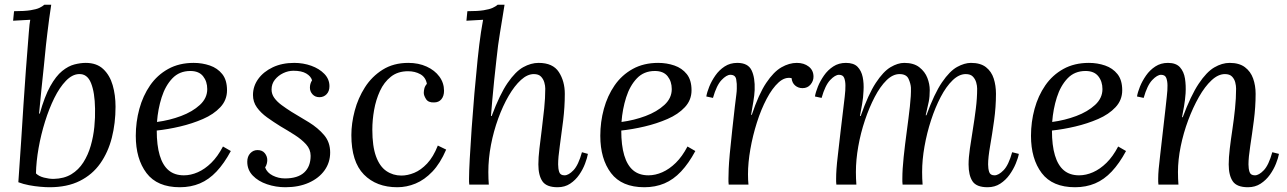

<svg xmlns="http://www.w3.org/2000/svg" viewBox="-20 -775 5401 806"><path d="M195 -755Q191 -727 186.5 -696.5Q182 -666 179 -637.5Q176 -609 173 -586Q169 -542 164 -496Q159 -450 154 -400.5Q149 -351 144 -298H147Q167 -370 191 -413Q215 -456 241 -477Q267 -498 292.5 -504.5Q318 -511 340 -511Q386 -511 413.5 -485Q441 -459 453 -417.5Q465 -376 465 -327Q465 -258 449.5 -197Q434 -136 401 -89Q368 -42 315 -15.5Q262 11 188 11Q172 11 149 9Q126 7 102 2.5Q78 -2 57 -10Q64 -108 69 -186Q74 -264 78.5 -335Q83 -406 88.5 -479Q94 -552 101 -639Q103 -665 104 -672Q105 -679 107 -692Q89 -691 71 -690Q53 -689 35 -688L39 -728Q83 -728 108 -732Q133 -736 145.5 -742Q158 -748 166 -755ZM311 -464Q283 -463 256.5 -435.5Q230 -408 208 -363.5Q186 -319 169 -264.5Q152 -210 142 -153.5Q132 -97 131 -47Q143 -35 164.5 -29.5Q186 -24 205 -24Q249 -25 279.5 -43.5Q310 -62 330 -93.5Q350 -125 361 -163.5Q372 -202 376 -242Q380 -282 379 -319Q378 -387 362 -426.5Q346 -466 311 -464Z M793 -511Q829 -511 861 -500Q893 -489 913 -464Q933 -439 933 -396Q933 -355 905 -325Q877 -295 832 -275.5Q787 -256 736 -244Q685 -232 638 -227Q638 -165 650.5 -123Q663 -81 688 -60Q713 -39 752 -39Q781 -39 810.5 -52Q840 -65 867 -91.5Q894 -118 916 -160L949 -141Q921 -89 889 -55Q857 -21 819 -5Q781 11 735 11Q640 11 595 -48.5Q550 -108 550 -205Q550 -263 565 -318Q580 -373 610 -416.5Q640 -460 686 -485.5Q732 -511 793 -511ZM779 -477Q733 -477 703.5 -446Q674 -415 658.5 -366Q643 -317 639 -263Q692 -270 740 -288Q788 -306 819 -334.5Q850 -363 850 -401Q850 -433 832.5 -455Q815 -477 779 -477Z M1178 11Q1138 11 1101 -1.5Q1064 -14 1041 -38Q1018 -62 1018 -96Q1018 -118 1030.5 -131.5Q1043 -145 1061 -145Q1081 -145 1091.5 -132Q1102 -119 1102 -103Q1102 -96 1100 -88Q1098 -80 1093 -72Q1101 -50 1125 -38Q1149 -26 1176 -26Q1230 -26 1257 -51Q1284 -76 1284 -121Q1284 -148 1265 -169Q1246 -190 1217 -208.5Q1188 -227 1157 -245Q1128 -263 1101.5 -282Q1075 -301 1058.5 -324Q1042 -347 1042 -376Q1042 -413 1064 -443.5Q1086 -474 1125 -492.5Q1164 -511 1215 -511Q1253 -511 1286.5 -499Q1320 -487 1341.5 -465Q1363 -443 1363 -413Q1363 -392 1351 -379.5Q1339 -367 1321 -367Q1303 -367 1292 -379Q1281 -391 1281 -407Q1281 -415 1283 -422.5Q1285 -430 1290 -438Q1285 -455 1265.5 -466.5Q1246 -478 1212 -478Q1190 -478 1169 -468Q1148 -458 1134 -440.5Q1120 -423 1120 -399Q1120 -380 1131.5 -364Q1143 -348 1162 -334Q1181 -320 1203 -306Q1239 -285 1277 -261.5Q1315 -238 1340.5 -208Q1366 -178 1366 -135Q1366 -93 1342.5 -60Q1319 -27 1276.5 -8Q1234 11 1178 11Z M1694 -511Q1737 -511 1771 -495.5Q1805 -480 1824.5 -453.5Q1844 -427 1844 -394Q1844 -372 1833 -358.5Q1822 -345 1802 -345Q1778 -344 1768.5 -359Q1759 -374 1759 -385Q1759 -394 1761.5 -404Q1764 -414 1772 -423Q1767 -451 1744.5 -463.5Q1722 -476 1693 -476Q1650 -476 1621 -453Q1592 -430 1575 -393Q1558 -356 1550.5 -313.5Q1543 -271 1543 -231Q1543 -161 1558.5 -118.5Q1574 -76 1602 -57Q1630 -38 1665 -38Q1691 -38 1719 -49.5Q1747 -61 1773 -88.5Q1799 -116 1818 -164L1853 -147Q1828 -89 1795 -54.5Q1762 -20 1724.5 -4.5Q1687 11 1648 11Q1560 11 1507.5 -42.5Q1455 -96 1455 -208Q1455 -257 1469 -310Q1483 -363 1512 -408.5Q1541 -454 1586.5 -482.5Q1632 -511 1694 -511Z M2321 11Q2274 11 2257 -14Q2240 -39 2240 -85Q2240 -113 2244.5 -151.5Q2249 -190 2254.5 -233Q2260 -276 2264.5 -320Q2269 -364 2269 -403Q2269 -415 2265 -429Q2261 -443 2251 -453.5Q2241 -464 2221 -464Q2194 -464 2167 -439.5Q2140 -415 2115.5 -373Q2091 -331 2071.5 -277.5Q2052 -224 2041 -166.5Q2030 -109 2030 -53Q2030 -38 2030.5 -25.5Q2031 -13 2032 0H1950Q1949 -7 1949 -12.5Q1949 -18 1949 -26Q1949 -53 1952 -109Q1955 -165 1960 -236.5Q1965 -308 1971.5 -383Q1978 -458 1985 -525.5Q1992 -593 1999 -639Q2003 -665 2004.5 -672Q2006 -679 2008 -692L1938 -688L1942 -728Q1986 -728 2010.5 -732Q2035 -736 2048 -742Q2061 -748 2069 -755H2098Q2094 -730 2089 -699Q2084 -668 2079 -638Q2074 -608 2071 -585Q2068 -560 2063.5 -520.5Q2059 -481 2054.5 -437.5Q2050 -394 2046.5 -354Q2043 -314 2041 -288H2044Q2078 -379 2111 -427Q2144 -475 2176.5 -493Q2209 -511 2241 -511Q2301 -511 2326 -472.5Q2351 -434 2351 -381Q2351 -326 2344 -268.5Q2337 -211 2330 -162.5Q2323 -114 2323 -85Q2323 -67 2327.5 -53Q2332 -39 2350 -39Q2367 -39 2387.5 -60.5Q2408 -82 2423 -136L2448 -129Q2445 -112 2436 -88Q2427 -64 2411.5 -41.5Q2396 -19 2373.5 -4Q2351 11 2321 11Z M2743 -511Q2779 -511 2811 -500Q2843 -489 2863 -464Q2883 -439 2883 -396Q2883 -355 2855 -325Q2827 -295 2782 -275.5Q2737 -256 2686 -244Q2635 -232 2588 -227Q2588 -165 2600.5 -123Q2613 -81 2638 -60Q2663 -39 2702 -39Q2731 -39 2760.5 -52Q2790 -65 2817 -91.5Q2844 -118 2866 -160L2899 -141Q2871 -89 2839 -55Q2807 -21 2769 -5Q2731 11 2685 11Q2590 11 2545 -48.5Q2500 -108 2500 -205Q2500 -263 2515 -318Q2530 -373 2560 -416.5Q2590 -460 2636 -485.5Q2682 -511 2743 -511ZM2729 -477Q2683 -477 2653.5 -446Q2624 -415 2608.5 -366Q2593 -317 2589 -263Q2642 -270 2690 -288Q2738 -306 2769 -334.5Q2800 -363 2800 -401Q2800 -433 2782.5 -455Q2765 -477 2729 -477Z M3039 0Q3038 -7 3038 -12.5Q3038 -18 3038 -26Q3038 -43 3039 -66.5Q3040 -90 3043.5 -129Q3047 -168 3054 -231Q3061 -296 3065 -329Q3069 -362 3071 -377.5Q3073 -393 3073 -403Q3074 -423 3070.5 -442Q3067 -461 3046 -461Q3030 -461 3009 -439Q2988 -417 2973 -364L2945 -370Q2948 -388 2957.5 -411.5Q2967 -435 2983 -458Q2999 -481 3022 -496Q3045 -511 3075 -511Q3120 -511 3135 -480Q3150 -449 3148 -397Q3147 -375 3142.5 -348.5Q3138 -322 3133 -293H3136Q3165 -380 3196.5 -427Q3228 -474 3260.5 -492.5Q3293 -511 3325 -511Q3355 -511 3375 -495.5Q3395 -480 3395 -453Q3395 -435 3382.5 -420Q3370 -405 3349 -405Q3331 -405 3318 -416Q3305 -427 3303 -447Q3275 -453 3248.5 -429Q3222 -405 3198.5 -360.5Q3175 -316 3157.5 -261Q3140 -206 3130 -149Q3120 -92 3120 -43Q3120 -28 3120.5 -20.5Q3121 -13 3122 0Z M4126 11Q4079 11 4062.5 -14Q4046 -39 4046 -85Q4046 -113 4051.5 -151Q4057 -189 4064 -232Q4071 -275 4076.5 -319Q4082 -363 4082 -403Q4082 -415 4078 -429Q4074 -443 4064 -453.5Q4054 -464 4034 -464Q4006 -464 3979 -438Q3952 -412 3929 -368Q3906 -324 3888.5 -270.5Q3871 -217 3861 -160.5Q3851 -104 3851 -53Q3851 -38 3851.5 -25.5Q3852 -13 3853 0H3769Q3768 -7 3768 -12.5Q3768 -18 3768 -26Q3768 -64 3773.5 -116Q3779 -168 3786.5 -223Q3794 -278 3799.5 -327Q3805 -376 3804 -407Q3803 -424 3794 -444Q3785 -464 3756 -464Q3728 -464 3701.5 -438Q3675 -412 3652 -368Q3629 -324 3611 -270.5Q3593 -217 3583 -160.5Q3573 -104 3573 -53Q3573 -38 3573.5 -25.5Q3574 -13 3575 0H3491Q3490 -7 3490 -12.5Q3490 -18 3490 -26Q3490 -43 3491.5 -65.5Q3493 -88 3497.5 -125.5Q3502 -163 3509 -226Q3516 -285 3520 -318Q3524 -351 3526 -368.5Q3528 -386 3528.5 -395.5Q3529 -405 3529 -416Q3529 -434 3524 -447.5Q3519 -461 3502 -461Q3486 -461 3465 -439Q3444 -417 3429 -364L3401 -370Q3404 -388 3413.5 -411.5Q3423 -435 3439 -458Q3455 -481 3478 -496Q3501 -511 3531 -511Q3564 -511 3580 -494.5Q3596 -478 3601.5 -451.5Q3607 -425 3605 -394Q3604 -366 3599 -337.5Q3594 -309 3590 -288H3593Q3625 -379 3656.5 -427Q3688 -475 3718.5 -493Q3749 -511 3776 -511Q3816 -511 3839.5 -492.5Q3863 -474 3873 -448Q3883 -422 3883 -397Q3883 -369 3879 -349Q3875 -329 3866 -291H3869Q3902 -382 3934.5 -429.5Q3967 -477 3998 -494Q4029 -511 4056 -511Q4096 -511 4119 -493Q4142 -475 4151.5 -445.5Q4161 -416 4161 -381Q4161 -326 4153 -268.5Q4145 -211 4136.5 -162.5Q4128 -114 4128 -85Q4128 -67 4132.5 -53Q4137 -39 4155 -39Q4172 -39 4193 -60.5Q4214 -82 4229 -136L4257 -129Q4254 -112 4244 -88Q4234 -64 4218 -41.5Q4202 -19 4179 -4Q4156 11 4126 11Z M4551 -511Q4587 -511 4619 -500Q4651 -489 4671 -464Q4691 -439 4691 -396Q4691 -355 4663 -325Q4635 -295 4590 -275.5Q4545 -256 4494 -244Q4443 -232 4396 -227Q4396 -165 4408.5 -123Q4421 -81 4446 -60Q4471 -39 4510 -39Q4539 -39 4568.5 -52Q4598 -65 4625 -91.5Q4652 -118 4674 -160L4707 -141Q4679 -89 4647 -55Q4615 -21 4577 -5Q4539 11 4493 11Q4398 11 4353 -48.5Q4308 -108 4308 -205Q4308 -263 4323 -318Q4338 -373 4368 -416.5Q4398 -460 4444 -485.5Q4490 -511 4551 -511ZM4537 -477Q4491 -477 4461.5 -446Q4432 -415 4416.5 -366Q4401 -317 4397 -263Q4450 -270 4498 -288Q4546 -306 4577 -334.5Q4608 -363 4608 -401Q4608 -433 4590.5 -455Q4573 -477 4537 -477Z M5219 11Q5172 11 5155 -14Q5138 -39 5138 -85Q5138 -113 5142.5 -151Q5147 -189 5153.5 -232Q5160 -275 5164.5 -319Q5169 -363 5169 -403Q5169 -415 5165.5 -429Q5162 -443 5152 -453.5Q5142 -464 5122 -464Q5094 -464 5066 -438Q5038 -412 5013 -368Q4988 -324 4968 -270.5Q4948 -217 4936.5 -160.5Q4925 -104 4925 -53Q4925 -38 4925.5 -25.5Q4926 -13 4927 0H4843Q4842 -7 4842 -12.5Q4842 -18 4842 -26Q4842 -43 4844 -65.5Q4846 -88 4850.5 -125.5Q4855 -163 4862 -226Q4869 -285 4872.5 -318Q4876 -351 4878 -368.5Q4880 -386 4880.5 -395.5Q4881 -405 4881 -416Q4881 -434 4876 -447.5Q4871 -461 4854 -461Q4838 -461 4817 -439Q4796 -417 4781 -364L4753 -370Q4756 -388 4765.5 -411.5Q4775 -435 4791 -458Q4807 -481 4830 -496Q4853 -511 4883 -511Q4917 -511 4933.5 -492.5Q4950 -474 4954.5 -445Q4959 -416 4957 -383Q4955 -355 4950.5 -329Q4946 -303 4942 -283H4945Q4979 -374 5012 -423.5Q5045 -473 5077.5 -492Q5110 -511 5142 -511Q5182 -511 5206 -493Q5230 -475 5240.5 -445.5Q5251 -416 5251 -381Q5251 -326 5243.5 -268.5Q5236 -211 5228.5 -162.5Q5221 -114 5221 -85Q5221 -67 5225.5 -53Q5230 -39 5248 -39Q5265 -39 5285.5 -60.5Q5306 -82 5321 -136L5349 -129Q5346 -112 5336.5 -88Q5327 -64 5311 -41.5Q5295 -19 5272 -4Q5249 11 5219 11Z"/></svg>

Font: Lora
Style: Italic
Weight: 400
Italic angle: -3°
Designer: Olga Karpushina, Alexei Vanyashin (Cyrillic)
Foundry: Cyreal
Version: Version 3.008